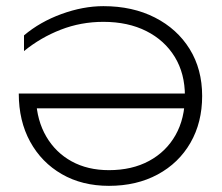

<svg xmlns="http://www.w3.org/2000/svg" viewBox="-20 -592 722 624"><path d="M316 -572Q411 -572 483.5 -535Q556 -498 596.5 -432.5Q637 -367 637 -280Q637 -194 599 -128Q561 -62 492.5 -25Q424 12 334 12Q247 12 181 -26Q115 -64 78 -131.5Q41 -199 41 -288H600V-240H54L97 -270Q100 -200 130.5 -148Q161 -96 213 -67.5Q265 -39 334 -39Q409 -39 464.5 -69Q520 -99 550.5 -153Q581 -207 581 -280Q581 -353 548 -407Q515 -461 455.5 -491Q396 -521 316 -521Q243 -521 177.5 -495.5Q112 -470 58 -426V-477Q110 -521 180 -546.5Q250 -572 316 -572Z"/></svg>

Font: Unbounded ExtraLight
Style: Regular
Weight: 250
Designer: Luke Prowse, Jean-Baptiste Morizot, Fátima Lázaro, Florian Runge
Foundry: NaN
Version: Version 1.701;gftools[0.9.28.dev5+ged2979d]